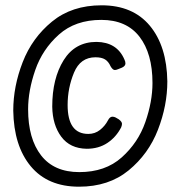

<svg xmlns="http://www.w3.org/2000/svg" viewBox="-20 -694 681 724"><path d="M30 -277Q32 -144 96 -67Q160 10 278 10Q390 10 465 -51.5Q540 -113 575.5 -204.5Q611 -296 611 -387Q609 -520 545 -597Q481 -674 363 -674Q251 -674 176 -612.5Q101 -551 65.5 -459.5Q30 -368 30 -277ZM86 -282Q86 -352 113 -430Q140 -508 202 -563.5Q264 -619 362 -619Q457 -619 506 -555.5Q555 -492 555 -381Q555 -311 528 -233.5Q501 -156 439 -100.5Q377 -45 279 -45Q184 -45 135 -108Q86 -171 86 -282ZM307 -133Q244 -134 211 -178.5Q178 -223 177 -292Q177 -398 220 -467Q263 -536 344 -536Q421 -535 449 -470Q453 -462 453 -455Q453 -445 440 -439L425 -433Q418 -430 413 -430Q405 -430 397 -444Q389 -462 376 -470Q363 -478 340 -478Q283 -478 259 -420Q235 -362 235 -298Q235 -189 313 -189Q338 -189 357 -204Q376 -219 387 -240Q394 -254 404 -254Q410 -254 416 -251L428 -244Q440 -235 440 -227Q440 -222 437 -214Q418 -177 385 -155Q352 -133 307 -133Z"/></svg>

Font: Farsan
Style: Regular
Weight: 400
Version: Version 1.001g;PS 1.001;hotconv 1.0.86;makeotf.lib2.5.63406 